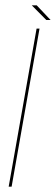

<svg xmlns="http://www.w3.org/2000/svg" viewBox="-20 -699 210 719"><path d="M12.5 0H23.5L128 -592H117ZM153.5 -624H169.5L117.5 -679H99Z"/></svg>

Font: Anybody UltraCondensed Thin Thin
Style: Italic
Weight: 250
Italic angle: -10°
Version: Version 1.111